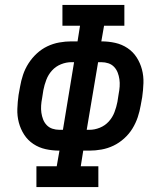

<svg xmlns="http://www.w3.org/2000/svg" viewBox="-20 -755 640 775"><path d="M127 0V-84H209L220 -147Q191 -147 164 -153Q137 -159 114.5 -174Q92 -189 77.5 -211.5Q63 -234 56 -260.5Q49 -287 50 -315.5Q51 -344 55 -372L61 -405Q65 -429 73 -453Q81 -477 95 -499Q109 -521 128.5 -539Q148 -557 171 -568Q194 -579 219 -583.5Q244 -588 268 -588H293L303 -651H232V-735H482V-651H400L389 -588Q418 -588 445 -582Q472 -576 494.5 -561Q517 -546 531.5 -523.5Q546 -501 553 -474.5Q560 -448 559 -419.5Q558 -391 554 -363L548 -330Q544 -306 536 -282Q528 -258 514.5 -236Q501 -214 481 -196Q461 -178 438 -167Q415 -156 390 -151.5Q365 -147 341 -147H316L306 -84H377V0ZM220 -231H234L279 -504H268Q247 -504 226 -495.5Q205 -487 190 -470.5Q175 -454 167 -433Q159 -412 155 -391L150 -359Q147 -344 146 -329Q145 -314 147 -300Q149 -286 154 -273Q159 -260 168.5 -250Q178 -240 191.5 -235.5Q205 -231 220 -231ZM341 -231Q362 -231 383 -239.5Q404 -248 419 -264.5Q434 -281 442 -302Q450 -323 454 -344L459 -376Q462 -391 463 -406Q464 -421 462 -435Q460 -449 455 -462Q450 -475 440.5 -485Q431 -495 417.5 -499.5Q404 -504 389 -504H376L330 -231Z"/></svg>

Font: Iosevka Curly Slab MdEx
Style: Italic
Weight: 500
Width: 7
Italic angle: -9°
Monospace: yes
Designer: Belleve Invis
Foundry: Belleve Invis
Version: Version 11.0.0; ttfautohint (v1.8.3)